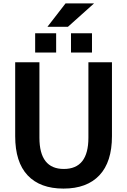

<svg xmlns="http://www.w3.org/2000/svg" viewBox="-20 -1095 745 1125"><path d="M396 -787V-900H519V-787ZM186 -787V-900H309V-787ZM364 -1075H531L378 -938H258ZM211 -730V-288Q211 -105 354 -105Q498 -105 498 -288V-730H636V-297Q636 -146 562.5 -68Q489 10 352 10Q215 10 142 -67.5Q69 -145 69 -297V-730Z"/></svg>

Font: Mplus 1p Bold
Style: Bold
Weight: 700
Version: Version 1.061